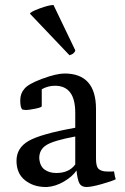

<svg xmlns="http://www.w3.org/2000/svg" viewBox="-20 -736 501 768"><path d="M194 -716 281 -535Q281 -530 275 -524Q269 -518 258 -515L100 -681Q100 -688 138 -702Q176 -716 194 -716ZM408 -50H429Q434 -50 436 -51Q440 -25 443 -19Q430 -12 388 0Q346 12 326 12Q306 12 298 -2Q290 -16 286 -54Q270 -30 236 -10Q202 10 168 12H163Q114 12 80 -15Q46 -42 46 -93Q46 -144 94 -172Q142 -200 281 -225V-285Q281 -393 200 -393Q172 -393 147 -379V-311Q146 -306 120 -301Q94 -296 86 -296Q78 -296 69 -298Q61 -306 61 -334Q61 -362 77 -380Q92 -400 149 -421Q206 -442 238 -442Q364 -442 364 -300V-100Q364 -68 376 -59Q388 -50 408 -50ZM205 -44Q256 -44 281 -78V-190Q195 -174 166 -156Q137 -138 137 -104Q139 -72 158 -58Q177 -44 205 -44Z"/></svg>

Font: Lusitana
Style: Regular
Weight: 400
Designer: Ana Paula Megda
Foundry: Ana Paula Megda
Version: Version 1.001; ttfautohint (v1.4.1)